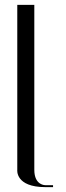

<svg xmlns="http://www.w3.org/2000/svg" viewBox="-20 -769 273 789"><path d="M167 0H198V-8H167C167 -8 121 -6 121 -71V-749H51V-71C51 -71 42 0 167 0Z"/></svg>

Font: Italiana
Style: Regular
Weight: 400
Designer: Santiago Orozco
Foundry: Santiago Orozco
Version: Version 1.000;PS 001.001;hotconv 1.0.56